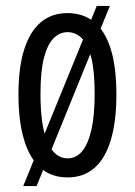

<svg xmlns="http://www.w3.org/2000/svg" viewBox="-20 -584 453 645"><path d="M58 41 305 -564H349L103 41ZM207 12Q152 12 115.5 -20.5Q79 -53 60.5 -115.5Q42 -178 42 -266Q42 -358 61.5 -418.5Q81 -479 117.5 -509.5Q154 -540 207 -540Q260 -540 296.5 -510Q333 -480 352 -419.5Q371 -359 371 -266Q371 -177 352.5 -114.5Q334 -52 297.5 -20Q261 12 207 12ZM207 -52Q236 -52 256 -76Q276 -100 287 -148Q298 -196 298 -269Q298 -346 286.5 -391Q275 -436 254.5 -456Q234 -476 207 -476Q181 -476 160.5 -456Q140 -436 128 -391Q116 -346 116 -268Q116 -160 140 -106Q164 -52 207 -52Z"/></svg>

Font: Bricolage Grotesque 24pt Condensed Light
Style: Regular
Weight: 300
Width: 3
Designer: Mathieu Triay
Foundry: Atelier Triay
Version: Version 1.001;gftools[0.9.33.dev8+g029e19f]